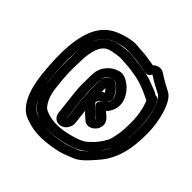

<svg xmlns="http://www.w3.org/2000/svg" viewBox="-152 -839 983 983"><g transform="rotate(30 339.5 -347.0)"><path d="M531 -584C532 -586 534 -587 534 -587C535 -587 536 -586 536 -586L543 -578C561 -557 592 -530 612 -511C616 -507 622 -494 625 -472C632 -418 628 -372 617 -328C588 -211 551 -151 489 -110L461 -92C432 -73 411 -64 401 -63C365 -58 339 -57 325 -57C229 -60 177 -81 128 -115C106 -131 90 -165 87 -226C86 -245 88 -271 93 -305C116 -455 155 -552 199 -597C214 -612 234 -625 265 -634C274 -636 291 -637 316 -637C363 -637 385 -623 416 -613C442 -605 453 -597 475 -588C492 -581 512 -563 531 -584ZM513 -629C501 -635 485 -641 473 -647C449 -659 423 -665 395 -676C375 -684 351 -687 323 -687C248 -687 204 -669 165 -629C106 -567 68 -459 44 -305C27 -197 41 -110 95 -72C106 -64 117 -58 126 -52C173 -24 236 -10 316 -7C336 -6 363 -9 400 -14C425 -17 453 -31 485 -52L512 -70C590 -121 635 -198 666 -322C683 -390 689 -511 649 -549C630 -566 600 -595 583 -614L575 -623C567 -633 553 -637 540 -637C531 -637 523 -635 513 -629ZM603 -502C596 -510 586 -519 577 -525C559 -537 555 -542 531 -558C507 -574 470 -589 446 -600C432 -606 399 -617 385 -623C369 -630 319 -636 296 -636C201 -636 155 -551 131 -465C111 -394 102 -367 89 -274C81 -221 90 -175 108 -141C117 -124 132 -112 153 -99C198 -72 254 -61 318 -59C364 -58 403 -62 436 -78C483 -101 510 -124 541 -156C569 -184 594 -246 610 -304C628 -369 633 -429 622 -485C620 -495 611 -501 603 -502ZM574 -457C580 -413 576 -365 561 -311C553 -283 546 -262 541 -250C525 -214 512 -192 508 -188C480 -160 463 -144 418 -122C395 -111 368 -109 326 -109C267 -109 220 -121 183 -143C166 -154 156 -163 153 -169C141 -193 133 -227 140 -275C153 -367 160 -388 180 -457C194 -505 210 -540 234 -565C247 -578 263 -586 288 -586C295 -586 309 -585 327 -583C366 -578 361 -574 391 -565C421 -556 426 -552 456 -539C495 -522 531 -494 557 -471L564 -465C565 -464 568 -461 574 -457ZM267 -175C267 -175 266 -175 266 -176L283 -289C288 -323 294 -351 300 -372C316 -425 318 -466 373 -467C379 -466 388 -463 398 -449C414 -427 423 -408 423 -384C423 -366 416 -356 394 -344L380 -338C376 -337 348 -326 364 -300C375 -282 381 -270 399 -245V-243H398L382 -269C374 -282 363 -300 356 -311C351 -320 354 -321 356 -324C363 -333 366 -335 369 -336C382 -339 396 -342 407 -353C415 -360 423 -370 422 -381C420 -412 408 -439 386 -460C375 -470 369 -466 366 -466C354 -466 345 -460 338 -455C330 -449 322 -441 318 -430C307 -397 289 -326 284 -289L267 -176ZM260 -125C288 -125 313 -148 317 -176L329 -254C332 -249 334 -244 337 -239L355 -212C378 -176 438 -196 448 -239C455 -268 431 -292 422 -306C494 -351 480 -433 440 -482C426 -499 406 -517 381 -517C354 -517 329 -509 307 -492C269 -462 268 -434 252 -380C244 -355 238 -325 233 -289L216 -176C212 -148 232 -125 260 -125ZM354 -381C357 -393 358 -398 361 -406C365 -400 368 -392 370 -385C365 -384 359 -383 354 -381Z"/></g></svg>

Font: AppleStorm
Style: CBoIta
Weight: 400
Foundry: Cannot Into Space Fonts
Version: Version 1.01